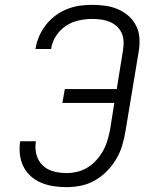

<svg xmlns="http://www.w3.org/2000/svg" viewBox="-20 -763 640 791"><path d="M254 8Q227 8 200.5 4Q174 0 150 -10Q126 -20 107 -37Q88 -54 76.5 -77Q65 -100 62 -126.5Q59 -153 63 -181H128Q123 -153 130 -126.5Q137 -100 155.5 -82Q174 -64 200 -57Q226 -50 254 -50Q276 -50 299 -55.5Q322 -61 342.5 -74Q363 -87 379 -105.5Q395 -124 406 -144.5Q417 -165 423.5 -187.5Q430 -210 434 -232L451 -339H237L247 -396H461L487 -558Q490 -576 489 -594.5Q488 -613 480.5 -628.5Q473 -644 460 -655.5Q447 -667 431 -673.5Q415 -680 396.5 -682.5Q378 -685 360 -685Q333 -685 305 -679Q277 -673 252.5 -657Q228 -641 211.5 -616Q195 -591 191 -564Q191 -563 191 -562Q191 -561 190 -561H126Q126 -562 126 -563Q126 -564 127 -565Q131 -591 142 -615.5Q153 -640 170 -661.5Q187 -683 209.5 -699.5Q232 -716 257.5 -726Q283 -736 308.5 -739.5Q334 -743 360 -743Q388 -743 415.5 -739Q443 -735 467 -724.5Q491 -714 510.5 -696.5Q530 -679 541.5 -655.5Q553 -632 554.5 -604Q556 -576 551 -548L497 -223Q492 -193 483.5 -164Q475 -135 459 -108Q443 -81 420.5 -58Q398 -35 370.5 -19.5Q343 -4 313 2Q283 8 254 8Z"/></svg>

Font: Iosevka SS04 Light Extended
Style: Italic
Weight: 300
Width: 7
Italic angle: -9°
Monospace: yes
Designer: Belleve Invis
Foundry: Belleve Invis
Version: Version 19.0.0; ttfautohint (v1.8.4)